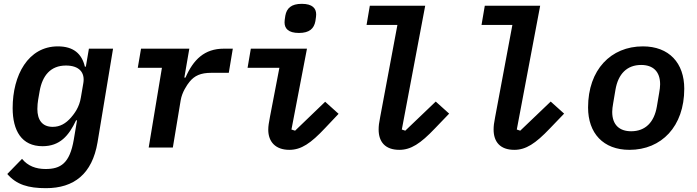

<svg xmlns="http://www.w3.org/2000/svg" viewBox="-20 -770 3640 1002"><path d="M220 212C366 212 461 138 489 -27L570 -516H444L428 -422H423C407 -490 363 -528 282 -528C127 -528 46 -378 46 -206C46 -88 93 -7 202 -7C292 -7 339 -61 377 -142H382L365 -41C344 82 297 112 218 112C167 112 125 96 95 59L18 138C66 194 128 212 220 212ZM255 -108C199 -108 175 -146 175 -201C175 -220 177 -236 179 -249L187 -295C201 -374 243 -428 324 -428C393 -428 424 -392 415 -337L402 -261C394 -210 368 -177 351 -157C323 -125 293 -108 255 -108Z M882 0 923 -247C930 -289 956 -327 969 -343C995 -375 1027 -390 1083 -390H1174L1195 -516H1148C1047 -516 989 -459 948 -365H942L968 -516H716L699 -416H825L756 0Z M1540 -598C1595 -598 1619 -621 1626 -660C1629 -678 1630 -688 1630 -695C1630 -726 1611 -750 1555 -750C1500 -750 1476 -727 1469 -688C1466 -670 1465 -660 1465 -653C1465 -622 1484 -598 1540 -598ZM1490 12C1552 12 1602 -22 1677 -102L1747 -176L1677 -239L1520 -88L1501 -94L1582 -516H1289L1272 -416H1438L1389 -161C1383 -129 1380 -112 1380 -93C1380 -30 1418 12 1490 12Z M2064 12C2124 12 2174 -20 2250 -100L2324 -177L2254 -240L2095 -88L2077 -94L2199 -740H1910L1893 -640H2054L1964 -159C1958 -129 1956 -112 1956 -94C1956 -30 1990 12 2064 12Z M2664 12C2724 12 2774 -20 2850 -100L2924 -177L2854 -240L2695 -88L2677 -94L2799 -740H2510L2493 -640H2654L2564 -159C2558 -129 2556 -112 2556 -94C2556 -30 2590 12 2664 12Z M3265 12C3432 12 3551 -110 3551 -307C3551 -441 3472 -528 3335 -528C3168 -528 3049 -406 3049 -209C3049 -75 3128 12 3265 12ZM3274 -85C3213 -85 3175 -118 3175 -186C3175 -198 3177 -215 3180 -231L3192 -302C3206 -384 3252 -431 3326 -431C3387 -431 3425 -398 3425 -330C3425 -318 3423 -301 3420 -285L3408 -214C3394 -132 3348 -85 3274 -85Z"/></svg>

Font: IBM Plex Mono SmBld
Style: Italic
Weight: 600
Italic angle: -9.5°
Monospace: yes
Designer: Mike Abbink, Paul van der Laan, Pieter van Rosmalen
Foundry: Bold Monday
Version: Version 2.004